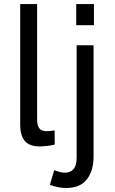

<svg xmlns="http://www.w3.org/2000/svg" viewBox="-20 -710 562 942"><path d="M173.3 8.3Q124.5 8.3 101.8 -18.3Q79.1 -44.9 79.1 -101.1V-689.9H162.1V-123Q162.1 -95.7 172.4 -81.1Q182.6 -66.4 210.4 -66.4Q225.6 -66.4 248 -70.3L248.5 -0.5Q208 8.3 173.3 8.3ZM354 -586.4V-689.9H440.9V-586.4ZM305.7 212.4Q266.6 212.4 224.6 196.8L246.1 124.5Q276.4 137.2 297.9 137.2Q356 137.2 356 64V-487.8H439V58.1Q439 128.9 405.5 170.7Q372.1 212.4 305.7 212.4Z"/></svg>

Font: HK Grotesk Medium Legacy
Style: Regular
Weight: 500
Designer: Alfredo Marco Pradil
Foundry: Hanken Design Co.
Version: Version 2.022;PS 002.022;hotconv 1.0.88;makeotf.lib2.5.64775